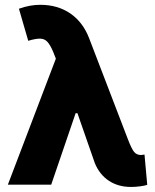

<svg xmlns="http://www.w3.org/2000/svg" viewBox="-20 -757 636 787"><path d="M517.1 9.3Q464.8 9.3 426.5 -15.9Q388.2 -41 368.7 -88.4L297.4 -293H290L189.9 0H12.2L209 -516.6L198.2 -543.9Q186.5 -571.8 174.8 -585Q163.1 -598.1 145 -598.6Q127 -599.1 95.7 -589.8L57.6 -721.2Q102.1 -737.3 145 -737.3Q216.3 -737.3 268.1 -701.9Q319.8 -666.5 345.2 -600.6L504.9 -184.6Q519 -147.9 529.3 -134.8Q539.6 -121.6 558.6 -121.6Q566.4 -122.1 572.3 -123.5L583.5 0.5Q573.7 4.4 554 6.8Q534.2 9.3 517.1 9.3Z"/></svg>

Font: Inter Display Extra Bold
Style: Regular
Weight: 800
Designer: Rasmus Andersson
Foundry: rsms
Version: Version 4.000;git-4fc901f